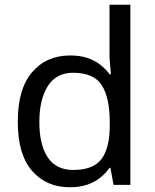

<svg xmlns="http://www.w3.org/2000/svg" viewBox="-20 -780 655 810"><path d="M275 10Q175 10 115 -59.5Q55 -129 55 -267Q55 -405 115.5 -475.5Q176 -546 276 -546Q318 -546 349 -535.5Q380 -525 403 -507Q426 -489 442 -467H448Q447 -480 444.5 -505.5Q442 -531 442 -546V-760H530V0H459L446 -72H442Q426 -49 403 -30.5Q380 -12 348.5 -1Q317 10 275 10ZM289 -63Q374 -63 408.5 -109.5Q443 -156 443 -250V-266Q443 -366 410 -419.5Q377 -473 288 -473Q217 -473 181.5 -416.5Q146 -360 146 -265Q146 -169 181.5 -116Q217 -63 289 -63Z"/></svg>

Font: lsinhala85
Style: Book
Weight: 400
Designer: Jelle Bosma - Monotype Design Team
Foundry: Monotype Imaging Inc.
Version: Version 2.003